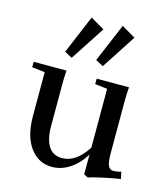

<svg xmlns="http://www.w3.org/2000/svg" viewBox="-108 -785 772 885"><g transform="rotate(15 278.0 -342.5)"><path d="M142.6 -517.6 219.7 -701.2 286.1 -662.6 178.7 -498ZM290.5 -517.6 368.2 -701.2 434.1 -662.6 327.1 -498ZM219.7 11.2Q155.3 11.2 115.5 -43Q75.7 -97.2 75.7 -193.4V-401.9L14.2 -409.2V-435.1H170.9Q168.5 -400.9 168.5 -370.1V-169.4Q168.5 -107.9 189.7 -74Q210.9 -40 254.9 -40Q321.3 -40 373.5 -121.6V-402.3L314.9 -409.2V-435.1H469.2Q466.3 -402.3 466.3 -370.1V-119.6Q466.3 -76.2 474.4 -60.3Q482.4 -44.4 496.6 -44.4Q516.6 -44.4 535.6 -50.3L542.5 -17.1Q512.7 -13.2 461.9 -2.2Q411.1 8.8 393.6 15.6L373.5 6.3V-88.4Q344.7 -41 304.4 -14.9Q264.2 11.2 219.7 11.2Z"/></g></svg>

Font: Elstob Medium
Style: Regular
Weight: 500
Designer: Peter S. Baker
Version: Version 1.015